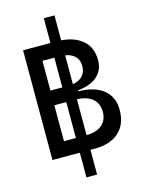

<svg xmlns="http://www.w3.org/2000/svg" viewBox="-145 -933 875 1172"><g transform="rotate(-15 293.0 -347.0)"><path d="M251 156.2V-849.6H318.4V156.2ZM168.9 0V-92.8H315.4Q379.9 -92.8 415.5 -122.3Q451.2 -151.9 451.2 -205.1Q451.2 -259.8 414.1 -289.8Q377 -319.8 308.6 -319.8H170.9L159.2 -364.3H333Q438.5 -364.3 496.1 -318.8Q553.7 -273.4 553.7 -190.4Q553.7 -99.6 499 -49.8Q444.3 0 343.8 0ZM78.1 0V-693.4H175.8V0ZM135.7 -340.8V-388.7H338.9V-340.8ZM168.9 -368.2V-412.6H286.1Q341.3 -412.6 371.8 -437.3Q402.3 -461.9 402.3 -507.8Q402.3 -552.7 370.4 -576.7Q338.4 -600.6 279.3 -600.6H170.9L159.2 -693.4H284.2Q389.6 -693.4 447.3 -647.7Q504.9 -602.1 504.9 -517.6Q504.9 -445.8 450.2 -407Q395.5 -368.2 294.9 -368.2Z"/></g></svg>

Font: Cascadia Code PL
Style: Regular
Weight: 400
Monospace: yes
Designer: Aaron Bell
Foundry: Saja Typeworks
Version: Version 2102.003